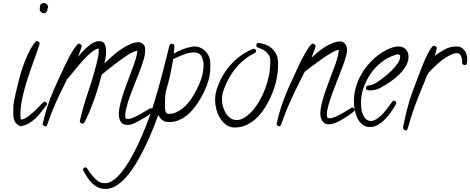

<svg xmlns="http://www.w3.org/2000/svg" viewBox="-20 -772 3020 1233"><path d="M289.1 -727.5Q289.1 -721.7 284.2 -713.9L283.2 -710.9Q285.2 -705.1 285.2 -702.1Q278.3 -697.3 275.4 -691.9Q272.5 -686.5 261.7 -686.5Q252.9 -686.5 244.1 -693.8Q235.4 -701.2 235.4 -711.9Q235.4 -729.5 238.8 -740.7Q242.2 -752 264.6 -752Q273.4 -752 281.2 -744.1Q289.1 -736.3 289.1 -727.5ZM282.2 -104.5Q282.2 -99.6 279.3 -96.7Q260.7 -74.2 243.7 -52.2Q226.6 -30.3 207.5 -11.7Q188.5 6.8 165 20Q141.6 33.2 111.3 39.1Q85 27.3 75.2 8.3Q65.4 -10.7 65.4 -38.1V-73.2Q65.4 -98.6 70.8 -126Q76.2 -153.3 82 -178.7Q90.8 -216.8 102.1 -260.7Q113.3 -304.7 128.4 -348.1Q143.6 -391.6 163.1 -432.1Q182.6 -472.7 207 -502.9Q211.9 -507.8 216.8 -507.8Q222.7 -507.8 228.5 -503.4Q234.4 -499 234.4 -492.2V-490.2Q217.8 -438.5 196.8 -381.3Q175.8 -324.2 156.7 -265.1Q137.7 -206.1 124.5 -147.5Q111.3 -88.9 111.3 -34.2Q111.3 -28.3 111.8 -17.6Q112.3 -6.8 118.2 -3.9Q139.6 -7.8 163.6 -26.4Q187.5 -44.9 208.5 -65.4Q229.5 -85.9 245.1 -102.5Q260.7 -119.1 266.6 -119.1Q271.5 -119.1 276.9 -114.3Q282.2 -109.4 282.2 -104.5Z M962.9 -61.5Q962.9 -54.7 945.8 -41.5Q928.7 -28.3 906.2 -15.1Q883.8 -2 862.8 9.3Q841.8 20.5 834 23.4Q815.4 30.3 798.8 30.3Q767.6 30.3 755.4 9.8Q743.2 -10.7 743.2 -39.1Q743.2 -69.3 753.9 -110.4Q764.6 -151.4 779.8 -194.8Q794.9 -238.3 811 -279.8Q827.1 -321.3 837.9 -351.6Q844.7 -372.1 853 -398.4Q861.3 -424.8 861.3 -447.3Q847.7 -443.4 829.6 -435.1Q811.5 -426.8 799.8 -418.9Q755.9 -389.6 714.8 -357.9Q673.8 -326.2 632.8 -292Q617.2 -230.5 597.7 -169.9Q578.1 -109.4 552.7 -50.8Q544.9 -34.2 537.6 -16.6Q530.3 1 520.5 15.6Q516.6 22.5 509.8 22.5Q504.9 22.5 498.5 17.6Q492.2 12.7 492.2 7.8Q492.2 6.8 494.6 -4.4Q497.1 -15.6 498 -16.6Q511.7 -77.1 530.8 -135.3Q549.8 -193.4 569.3 -252Q585 -304.7 598.6 -357.4Q604.5 -379.9 609.4 -402.8Q614.3 -425.8 614.3 -448.2Q614.3 -452.1 613.8 -455.1Q613.3 -458 613.3 -460.9Q589.8 -456.1 562 -432.1Q534.2 -408.2 506.8 -377.4Q479.5 -346.7 455.1 -315.9Q430.7 -285.2 414.1 -266.6Q412.1 -264.6 411.1 -264.6Q408.2 -258.8 405.8 -252.9Q403.3 -247.1 400.4 -242.2Q377.9 -198.2 357.9 -155.3Q337.9 -112.3 319.3 -67.4Q308.6 -43 300.3 -18.1Q292 6.8 282.2 31.2Q279.3 39.1 271.5 39.1Q266.6 39.1 260.3 34.2Q253.9 29.3 253.9 25.4Q253.9 24.4 255.4 19Q256.8 13.7 258.3 6.8Q259.8 0 261.2 -5.9Q262.7 -11.7 262.7 -13.7Q279.3 -78.1 303.2 -140.6Q327.1 -203.1 356.4 -263.7Q370.1 -292 382.8 -320.8Q395.5 -349.6 410.2 -377.9Q416 -389.6 423.8 -405.3Q431.6 -420.9 440.9 -436Q450.2 -451.2 460 -465.3Q469.7 -479.5 478.5 -488.3Q482.4 -492.2 487.3 -492.2Q491.2 -492.2 498 -486.8Q504.9 -481.4 504.9 -476.6Q504.9 -473.6 501.5 -463.9Q498 -454.1 494.1 -442.4Q490.2 -430.7 485.8 -420.4Q481.4 -410.2 480.5 -406.2Q491.2 -418.9 506.8 -436.5Q522.5 -454.1 540.5 -470.2Q558.6 -486.3 578.1 -497.1Q597.7 -507.8 616.2 -507.8Q630.9 -507.8 640.1 -502Q649.4 -496.1 653.8 -486.8Q658.2 -477.5 659.7 -465.8Q661.1 -454.1 661.1 -442.4Q661.1 -422.9 658.2 -403.3Q655.3 -383.8 650.4 -364.3Q668.9 -382.8 695.3 -406.7Q721.7 -430.7 752 -451.7Q782.2 -472.7 813 -486.8Q843.8 -501 870.1 -501Q885.7 -501 898.9 -488.3Q912.1 -475.6 912.1 -460Q912.1 -441.4 910.2 -423.8Q908.2 -406.2 902.3 -388.7Q890.6 -348.6 875 -309.1Q859.4 -269.5 843.8 -230.5Q828.1 -191.4 814 -152.3Q799.8 -113.3 790 -72.3Q788.1 -62.5 786.1 -52.7Q784.2 -43 784.2 -33.2Q784.2 -22.5 786.1 -15.1Q788.1 -7.8 800.8 -7.8Q817.4 -7.8 840.8 -18.6Q864.3 -29.3 887.2 -42.5Q910.2 -55.7 927.2 -66.4Q944.3 -77.1 948.2 -77.1Q954.1 -77.1 958.5 -72.3Q962.9 -67.4 962.9 -61.5Z M1331.1 -346.7Q1331.1 -284.2 1309.1 -226.1Q1287.1 -168 1252.9 -115.2Q1236.3 -90.8 1217.3 -67.9Q1198.2 -44.9 1175.3 -27.3Q1152.3 -9.8 1125.5 1Q1098.6 11.7 1067.4 11.7Q1063.5 11.7 1055.2 11.2Q1046.9 10.7 1043.9 9.8Q1028.3 5.9 1015.6 -6.8Q1002.9 -19.5 997.1 -34.2Q985.4 -2.9 966.8 44.4Q948.2 91.8 923.8 144.5Q899.4 197.3 869.6 250.5Q839.8 303.7 806.2 346.2Q772.5 388.7 734.9 415Q697.3 441.4 658.2 441.4Q630.9 441.4 609.4 431.2Q587.9 420.9 570.8 403.8Q553.7 386.7 540 365.7Q526.4 344.7 514.6 323.2Q512.7 319.3 512.7 317.4Q512.7 311.5 518.1 307.1Q523.4 302.7 528.3 302.7Q535.2 302.7 539.1 308.6Q543.9 316.4 548.8 323.2Q553.7 330.1 558.6 337.9Q575.2 361.3 598.6 382.8Q622.1 404.3 653.3 404.3Q681.6 404.3 709.5 383.8Q737.3 363.3 763.7 330.1Q790 296.9 813.5 256.3Q836.9 215.8 856.4 175.8Q876 135.7 891.1 100.1Q906.2 64.5 915 43Q949.2 -43.9 975.6 -131.8Q1002 -219.7 1025.4 -310.5Q1033.2 -340.8 1040.5 -370.1Q1047.9 -399.4 1055.7 -429.7Q1059.6 -442.4 1062 -455.6Q1064.5 -468.8 1069.3 -481.4Q1073.2 -491.2 1083 -491.2Q1089.8 -491.2 1094.7 -487.8Q1099.6 -484.4 1099.6 -477.5Q1099.6 -466.8 1098.6 -454.1Q1097.7 -441.4 1095.7 -427.7Q1099.6 -429.7 1102.5 -431.2Q1105.5 -432.6 1108.4 -434.6Q1134.8 -448.2 1158.7 -457.5Q1182.6 -466.8 1211.9 -471.7Q1216.8 -472.7 1221.2 -473.1Q1225.6 -473.6 1230.5 -473.6Q1249 -473.6 1265.6 -466.3Q1282.2 -459 1295.4 -446.8Q1308.6 -434.6 1317.4 -418.5Q1326.2 -402.3 1329.1 -384.8Q1330.1 -375 1330.6 -365.7Q1331.1 -356.4 1331.1 -346.7ZM1287.1 -354.5Q1287.1 -387.7 1273.4 -411.6Q1259.8 -435.5 1222.7 -435.5Q1204.1 -435.5 1182.6 -429.2Q1161.1 -422.9 1142.6 -415Q1124 -407.2 1109.9 -400.4Q1095.7 -393.6 1091.8 -393.6Q1085.9 -353.5 1077.6 -313.5Q1069.3 -273.4 1061.5 -244.1Q1057.6 -227.5 1052.2 -210.4Q1046.9 -193.4 1043.9 -176.8Q1041 -161.1 1040 -138.7Q1039.1 -116.2 1039.1 -99.6Q1039.1 -93.8 1039.1 -84.5Q1039.1 -75.2 1040.5 -66.4Q1042 -57.6 1045.4 -50.8Q1048.8 -43.9 1056.6 -42Q1059.6 -41 1063 -41Q1066.4 -41 1069.3 -41Q1090.8 -41 1111.8 -50.8Q1132.8 -60.5 1151.4 -75.2Q1169.9 -89.8 1185.5 -107.9Q1201.2 -126 1211.9 -142.6Q1242.2 -189.5 1264.6 -244.1Q1287.1 -298.8 1287.1 -354.5Z M1765.6 -351.6Q1765.6 -314.5 1757.3 -270.5Q1749 -226.6 1732.4 -182.6Q1715.8 -138.7 1691.9 -97.2Q1668 -55.7 1637.2 -23.4Q1606.4 8.8 1568.8 27.8Q1531.2 46.9 1488.3 46.9Q1456.1 46.9 1432.6 29.8Q1409.2 12.7 1393.1 -13.7Q1377 -40 1369.1 -70.8Q1361.3 -101.6 1361.3 -128.9Q1361.3 -161.1 1370.1 -192.4Q1397.5 -282.2 1458 -352.5Q1518.6 -422.9 1605.5 -458Q1607.4 -459 1610.4 -459Q1617.2 -459 1620.6 -454.1Q1624 -449.2 1624 -443.4Q1624 -436.5 1616.2 -431.6Q1602.5 -423.8 1588.9 -416.5Q1575.2 -409.2 1561.5 -398.4Q1507.8 -359.4 1469.7 -301.8Q1431.6 -244.1 1412.1 -180.7Q1405.3 -160.2 1405.3 -134.8Q1405.3 -114.3 1411.1 -90.8Q1417 -67.4 1428.7 -47.4Q1440.4 -27.3 1458.5 -14.2Q1476.6 -1 1501 -1Q1516.6 -1 1530.8 -6.8Q1544.9 -12.7 1557.6 -21.5Q1594.7 -47.9 1624 -89.8Q1653.3 -131.8 1673.8 -180.2Q1694.3 -228.5 1705.1 -278.8Q1715.8 -329.1 1715.8 -374V-385.7Q1713.9 -411.1 1698.7 -428.7Q1683.6 -446.3 1661.1 -457Q1654.3 -460 1647.9 -461.9Q1641.6 -463.9 1635.7 -466.8Q1626 -470.7 1626 -480.5Q1626 -487.3 1629.9 -492.2Q1633.8 -497.1 1640.6 -496.1H1641.6Q1663.1 -494.1 1684.1 -486.3Q1705.1 -478.5 1721.7 -464.8Q1738.3 -451.2 1749.5 -432.6Q1760.7 -414.1 1763.7 -390.6Q1765.6 -380.9 1765.6 -371.6Q1765.6 -362.3 1765.6 -351.6Z M2257.8 -65.4Q2257.8 -59.6 2252.9 -56.6Q2242.2 -47.9 2227.5 -37.1Q2212.9 -26.4 2196.3 -16.1Q2179.7 -5.9 2163.6 2.9Q2147.5 11.7 2134.8 16.6Q2112.3 26.4 2092.8 26.4Q2063.5 26.4 2050.3 5.4Q2037.1 -15.6 2037.1 -41Q2037.1 -71.3 2046.9 -109.9Q2056.6 -148.4 2070.3 -188.5Q2084 -228.5 2099.1 -267.1Q2114.3 -305.7 2125 -335Q2135.7 -363.3 2144.5 -392.1Q2153.3 -420.9 2156.2 -452.1Q2138.7 -450.2 2108.4 -432.6Q2078.1 -415 2045.4 -392.1Q2012.7 -369.1 1983.4 -346.7Q1954.1 -324.2 1937.5 -312.5L1902.3 -242.2Q1878.9 -196.3 1857.9 -150.9Q1836.9 -105.5 1817.4 -58.6Q1808.6 -36.1 1800.8 -13.7Q1793 8.8 1783.2 31.2Q1780.3 39.1 1772.5 39.1Q1768.6 39.1 1762.2 34.2Q1755.9 29.3 1755.9 25.4Q1755.9 24.4 1757.3 19Q1758.8 13.7 1760.3 6.8Q1761.7 0 1763.2 -5.9Q1764.6 -11.7 1764.6 -13.7Q1781.2 -78.1 1805.2 -140.6Q1829.1 -203.1 1858.4 -263.7Q1872.1 -292 1884.8 -320.8Q1897.5 -349.6 1911.1 -377.9Q1917 -388.7 1925.3 -404.3Q1933.6 -419.9 1942.9 -436Q1952.1 -452.1 1961.9 -466.3Q1971.7 -480.5 1980.5 -488.3Q1984.4 -492.2 1989.3 -492.2Q1993.2 -492.2 2000 -486.8Q2006.8 -481.4 2006.8 -476.6Q2006.8 -473.6 2003.4 -462.9Q2000 -452.1 1995.1 -439.9Q1990.2 -427.7 1985.8 -416.5Q1981.4 -405.3 1980.5 -401.4Q1997.1 -417 2019 -435.5Q2041 -454.1 2065.9 -469.7Q2090.8 -485.4 2117.2 -495.6Q2143.6 -505.9 2167 -505.9Q2180.7 -505.9 2192.9 -493.7Q2205.1 -481.4 2207 -467.8Q2209 -458 2209 -453.1Q2209 -436.5 2202.6 -412.6Q2196.3 -388.7 2190.4 -372.1Q2180.7 -343.8 2162.1 -297.4Q2143.6 -251 2125 -202.1Q2106.4 -153.3 2092.8 -108.4Q2079.1 -63.5 2079.1 -38.1Q2079.1 -27.3 2081.1 -20Q2083 -12.7 2095.7 -12.7Q2113.3 -12.7 2137.2 -23.4Q2161.1 -34.2 2183.6 -47.4Q2206.1 -60.5 2222.7 -71.3Q2239.3 -82 2243.2 -82Q2249 -82 2253.4 -76.7Q2257.8 -71.3 2257.8 -65.4Z M2603.5 -407.2Q2603.5 -382.8 2591.8 -358.9Q2580.1 -335 2562 -313.5Q2543.9 -292 2522.5 -274.4Q2501 -256.8 2482.4 -244.1Q2454.1 -224.6 2423.3 -208Q2392.6 -191.4 2356.4 -191.4Q2348.6 -191.4 2339.4 -193.4Q2330.1 -195.3 2330.1 -206.1Q2330.1 -219.7 2342.8 -222.7Q2345.7 -223.6 2349.6 -223.6Q2353.5 -223.6 2357.4 -224.6Q2368.2 -226.6 2378.4 -231.4Q2388.7 -236.3 2399.4 -242.2Q2416 -252.9 2441.4 -272.5Q2466.8 -292 2491.2 -315.4Q2515.6 -338.9 2532.7 -363.3Q2549.8 -387.7 2549.8 -409.2Q2549.8 -422.9 2535.2 -422.9Q2529.3 -422.9 2523.4 -420.9Q2517.6 -418.9 2511.7 -417Q2464.8 -401.4 2425.8 -369.6Q2386.7 -337.9 2358.4 -295.9Q2330.1 -253.9 2314 -206.1Q2297.9 -158.2 2297.9 -110.4Q2297.9 -94.7 2300.3 -74.7Q2302.7 -54.7 2310.1 -37.1Q2317.4 -19.5 2330.1 -7.3Q2342.8 4.9 2363.3 4.9Q2371.1 4.9 2377.9 2.4Q2384.8 0 2391.6 -3.9Q2418 -18.6 2440.4 -43.5Q2462.9 -68.4 2480.5 -93.8Q2485.4 -99.6 2489.7 -106.4Q2494.1 -113.3 2499 -120.1Q2502 -125 2508.8 -125Q2514.6 -125 2520 -121.1Q2525.4 -117.2 2525.4 -110.4Q2525.4 -108.4 2523.4 -104.5Q2511.7 -83 2494.1 -57.1Q2476.6 -31.2 2455.1 -8.8Q2433.6 13.7 2408.7 28.8Q2383.8 43.9 2356.4 43.9Q2326.2 43.9 2306.2 26.9Q2286.1 9.8 2274.4 -15.1Q2262.7 -40 2257.8 -68.8Q2252.9 -97.7 2252.9 -121.1Q2252.9 -195.3 2284.2 -263.2Q2315.4 -331.1 2368.2 -382.8Q2383.8 -398.4 2404.3 -414.6Q2424.8 -430.7 2447.8 -443.8Q2470.7 -457 2494.6 -465.3Q2518.6 -473.6 2541 -473.6Q2569.3 -473.6 2586.4 -454.6Q2603.5 -435.5 2603.5 -407.2Z M2980.5 -390.6Q2980.5 -382.8 2979.5 -376Q2978.5 -369.1 2976.6 -361.3Q2974.6 -353.5 2965.8 -353.5Q2961.9 -353.5 2954.6 -356.9Q2947.3 -360.4 2947.3 -364.3L2948.2 -373Q2948.2 -379.9 2946.8 -389.6Q2945.3 -399.4 2941.9 -408.7Q2938.5 -418 2932.6 -424.3Q2926.8 -430.7 2917 -430.7Q2893.6 -430.7 2867.2 -416.5Q2840.8 -402.3 2822.3 -388.7Q2814.5 -382.8 2800.8 -371.1Q2787.1 -359.4 2772.5 -345.7Q2757.8 -332 2745.6 -319.3Q2733.4 -306.6 2728.5 -298.8Q2725.6 -294.9 2721.2 -284.7Q2716.8 -274.4 2712.4 -262.7Q2708 -251 2703.6 -240.2Q2699.2 -229.5 2696.3 -223.6Q2676.8 -176.8 2658.7 -129.9Q2640.6 -83 2625 -35.2Q2617.2 -12.7 2610.8 11.2Q2604.5 35.2 2596.7 57.6Q2592.8 65.4 2586.9 65.4Q2583 65.4 2575.7 61Q2568.4 56.6 2568.4 52.7Q2568.4 42 2571.8 28.3Q2575.2 14.6 2577.1 3.9Q2589.8 -59.6 2608.4 -121.1Q2627 -182.6 2651.4 -242.2Q2660.2 -265.6 2672.4 -297.9Q2684.6 -330.1 2698.2 -363.8Q2711.9 -397.5 2727.1 -427.2Q2742.2 -457 2757.8 -474.6Q2761.7 -478.5 2766.6 -478.5Q2770.5 -478.5 2777.8 -474.1Q2785.2 -469.7 2785.2 -464.8Q2785.2 -461.9 2783.2 -454.6Q2781.2 -447.3 2779.3 -439Q2777.3 -430.7 2774.9 -423.3Q2772.5 -416 2771.5 -413.1Q2802.7 -436.5 2836.9 -455.1Q2871.1 -473.6 2912.1 -473.6Q2929.7 -473.6 2942.4 -466.3Q2955.1 -459 2963.9 -447.3Q2972.7 -435.5 2976.6 -420.9Q2980.5 -406.2 2980.5 -390.6Z"/></svg>

Font: Calligraffitti
Style: Regular
Weight: 400
Designer: Dathan Boardman
Foundry: Open Window
Version: Version 1.001